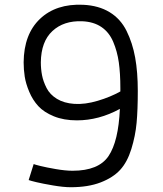

<svg xmlns="http://www.w3.org/2000/svg" viewBox="-20 -774 684 804"><path d="M284 -59Q393 -59 434.5 -120.5Q476 -182 482 -318Q394 -270 302 -270Q247 -270 205.5 -287Q164 -304 140.5 -329.5Q117 -355 102.5 -389.5Q88 -424 83.5 -453.5Q79 -483 79 -513Q80 -631 147.5 -695Q215 -759 328 -754Q393 -751 439 -723Q485 -695 510 -644.5Q535 -594 546 -533Q557 -472 557 -393Q557 -314 552 -259.5Q547 -205 530 -150Q513 -95 483 -62.5Q453 -30 401 -10Q349 10 276 10Q246 10 202 2.5Q158 -5 133 -11Q108 -17 100 -20L121 -87Q125 -85 149 -79Q173 -73 213.5 -66Q254 -59 284 -59ZM291 -339Q336 -336 389.5 -352Q443 -368 484 -391V-405Q484 -467 477.5 -513Q471 -559 454 -599Q437 -639 404.5 -661Q372 -683 324 -685Q247 -688 199.5 -644Q152 -600 151 -513Q151 -485 156 -459Q161 -433 175 -405.5Q189 -378 218.5 -360Q248 -342 291 -339Z"/></svg>

Font: Biancoenero Regular
Style: Regular
Weight: 400
Designer: Riccardo Lorusso, Umberto Mischi
Foundry: Biancoenero Edizioni
Version: Version 0.000